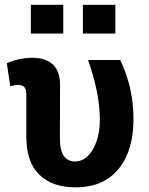

<svg xmlns="http://www.w3.org/2000/svg" viewBox="-20 -782 629 812"><path d="M299.3 10.3Q201.2 10.3 146.2 -43.2Q91.3 -96.7 91.3 -204.6V-383.3Q91.3 -405.3 82.5 -414.1Q73.7 -422.9 56.2 -422.9Q48.3 -422.9 39.6 -420.9Q30.8 -418.9 23.4 -417.5L8.8 -514.2Q27.3 -523.9 57.4 -530.8Q87.4 -537.6 117.2 -537.6Q172.9 -537.6 203.4 -509.3Q233.9 -481 233.9 -423.3L233.4 -197.3Q233.4 -145.5 250.2 -122.3Q267.1 -99.1 296.4 -99.1Q328.1 -99.1 351.8 -122.6Q375.5 -146 388.9 -186.3Q402.3 -226.6 402.3 -276.4Q401.9 -338.4 388.4 -401.4Q375 -464.4 352.5 -528.3H488.3Q504.9 -494.1 517.6 -454.8Q530.3 -415.5 537.4 -370.8Q544.4 -326.2 544.4 -276.4Q544.4 -191.4 517.1 -126.7Q489.7 -62 435.3 -25.9Q380.9 10.3 299.3 10.3ZM330.6 -640.1V-761.7H467.8V-640.1ZM110.4 -640.1V-761.7H247.6V-640.1Z"/></svg>

Font: Robotiche
Style: Bold
Weight: 700
Designer: Google
Version: Version 2.001